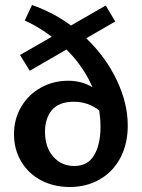

<svg xmlns="http://www.w3.org/2000/svg" viewBox="-20 -741 567 768"><path d="M491 -239Q491 -166 462 -110.5Q433 -55 380 -24Q327 7 259 7Q195 7 144 -20Q93 -47 64.5 -95.5Q36 -144 36 -204Q36 -265 65 -314Q94 -363 143.5 -390.5Q193 -418 253 -418Q307 -418 350 -392Q314 -475 246 -543L99 -458L60 -521L187 -594Q136 -633 79 -659L108 -721Q194 -691 264 -639L403 -719L441 -655L325 -588Q403 -513 447 -420.5Q491 -328 491 -239ZM382 -234Q382 -264 377 -299Q333 -334 275 -334Q216 -334 188 -301Q160 -268 160 -214Q160 -152 193 -114.5Q226 -77 277 -77Q331 -77 356.5 -120Q382 -163 382 -234Z"/></svg>

Font: Ysabeau Infant
Style: Bold
Weight: 700
Designer: Christian Thalmann (Catharsis Fonts)
Version: Version 0.003